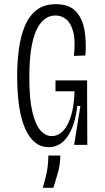

<svg xmlns="http://www.w3.org/2000/svg" viewBox="-20 -692 502 917"><path d="M212 11Q141 11 101.5 -75Q62 -161 62 -329Q62 -395 70 -456Q78 -517 98 -566Q118 -615 154 -643.5Q190 -672 247 -672Q310 -672 342 -638Q374 -604 383.5 -548.5Q393 -493 388 -427L333 -425Q341 -497 330 -539Q319 -581 296.5 -599.5Q274 -618 245 -618Q185 -618 152.5 -545Q120 -472 120 -322Q120 -220 134.5 -158.5Q149 -97 173 -69.5Q197 -42 227 -42Q274 -42 303.5 -99Q333 -156 336 -256H245V-308H396V-233L397 0H334L364 -186H349Q339 -94 303.5 -41.5Q268 11 212 11ZM184 205Q203 142 207 109Q211 76 211 51H268Q268 94 255.5 137Q243 180 235 205Z"/></svg>

Font: Bricolage Grotesque 12pt Condensed ExtraLight
Style: Regular
Weight: 200
Width: 3
Designer: Mathieu Triay
Foundry: Atelier Triay
Version: Version 1.001; ttfautohint (v1.8.4.7-5d5b);gftools[0.9.33.de